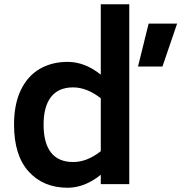

<svg xmlns="http://www.w3.org/2000/svg" viewBox="-20 -866 853 903"><path d="M46 0ZM588 -846V0H454V-44Q378 17 298 17Q184 17 115 -59Q46 -135 46 -280Q46 -376 78 -442.5Q110 -509 167 -542Q224 -575 298 -575Q379 -575 454 -515V-846ZM454 -155V-404Q388 -455 324 -455Q255 -455 220 -410Q185 -365 185 -280Q185 -193 220 -148.5Q255 -104 324 -104Q390 -104 454 -155ZM679 -755H813L744 -553H629Z"/></svg>

Font: Biryani
Style: Bold
Weight: 700
Designer: Dan Reynolds and Mathieu Reguer
Foundry: Dan Reynolds and Mathieu Reguer
Version: Version 1.004; ttfautohint (v1.1) -l 5 -r 5 -G 72 -x 0 -D la